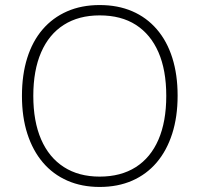

<svg xmlns="http://www.w3.org/2000/svg" viewBox="-20 -733 791 761"><path d="M375 8Q304 8 247 -17Q190 -42 150 -89Q110 -136 88.5 -202.5Q67 -269 67 -353Q67 -437 88 -503.5Q109 -570 149 -616.5Q189 -663 246 -688Q303 -713 375 -713Q447 -713 504 -688.5Q561 -664 601.5 -617Q642 -570 663 -503.5Q684 -437 684 -354Q684 -270 662.5 -203Q641 -136 601 -89Q561 -42 504 -17Q447 8 375 8ZM375 -33Q459 -33 518 -70.5Q577 -108 608 -179.5Q639 -251 639 -353Q639 -455 608 -526Q577 -597 518.5 -634.5Q460 -672 375 -672Q292 -672 233 -634.5Q174 -597 143 -525.5Q112 -454 112 -353Q112 -252 143 -180.5Q174 -109 233 -71Q292 -33 375 -33Z"/></svg>

Font: Nunito Sans 12pt ExtraLight
Style: Regular
Weight: 200
Designer: Vernon Adams
Foundry: Vernon Adams
Version: Version 3.101;gftools[0.9.27]